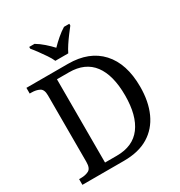

<svg xmlns="http://www.w3.org/2000/svg" viewBox="-211 -1078 1150 1224"><g transform="rotate(-30 363.5 -465.5)"><path d="M38 0V-42H51Q85 -42 109 -54.5Q133 -67 133 -114V-604Q133 -648 108.5 -660Q84 -672 51 -672H38V-714H344Q499 -714 584.5 -621Q670 -528 670 -358Q670 -249 633.5 -168.5Q597 -88 525 -44Q453 0 344 0ZM321 -51Q440 -51 499.5 -130.5Q559 -210 559 -358Q559 -507 500 -585.5Q441 -664 322 -664H234V-51ZM284 -771Q274 -794 256 -820.5Q238 -847 219 -873Q200 -899 184 -918V-931H223Q252 -914 280.5 -889Q309 -864 331 -840Q354 -864 383 -889Q412 -914 440 -931H479V-918Q464 -899 444.5 -873Q425 -847 407.5 -820.5Q390 -794 379 -771Z"/></g></svg>

Font: NotoSerif-Regular
Style: Regular
Weight: 400
Designer: Monotype Design Team
Foundry: Monotype Imaging Inc.
Version: Version 2.007; ttfautohint (v1.8) -l 8 -r 50 -G 200 -x 14 -D